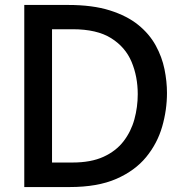

<svg xmlns="http://www.w3.org/2000/svg" viewBox="-20 -755 728 775"><path d="M78 0V-735H255Q354 -735 423.5 -713Q493 -691 538 -654.5Q583 -618 608.5 -571.5Q634 -525 644 -475.5Q654 -426 654 -380Q654 -311 634.5 -243.5Q615 -176 570 -121Q525 -66 449.5 -33Q374 0 261 0ZM190 -99H273Q347 -99 397.5 -122Q448 -145 478.5 -184.5Q509 -224 522.5 -273.5Q536 -323 536 -375Q536 -446 511 -505.5Q486 -565 428.5 -601Q371 -637 273 -637H190Z"/></svg>

Font: Alata
Style: Regular
Weight: 400
Designer: Spyros Zevelakis, Eben Sorkin
Foundry: Spyros Zevelakis
Version: Version 1.005; ttfautohint (v1.8.4.7-5d5b)